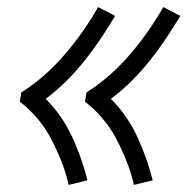

<svg xmlns="http://www.w3.org/2000/svg" viewBox="-20 -614 540 542"><path d="M358 -92Q350 -127 337 -159.5Q324 -192 308 -222.5Q292 -253 269.5 -279.5Q247 -306 220 -327L224 -353Q259 -375 290 -402.5Q321 -430 347.5 -461Q374 -492 397.5 -525.5Q421 -559 441 -594L489 -569Q469 -536 448 -504.5Q427 -473 403 -443Q379 -413 351.5 -385.5Q324 -358 293 -335Q339 -289 367 -229Q395 -169 411 -105ZM174 -92Q166 -127 153 -159.5Q140 -192 124 -222.5Q108 -253 85.5 -279.5Q63 -306 36 -327L40 -353Q75 -375 106 -402.5Q137 -430 163.5 -461Q190 -492 213.5 -525.5Q237 -559 257 -594L305 -569Q285 -536 264 -504.5Q243 -473 219 -443Q195 -413 167.5 -385.5Q140 -358 109 -335Q155 -289 183 -229Q211 -169 227 -105Z"/></svg>

Font: Iosevka Light Oblique
Style: Regular
Weight: 300
Italic angle: -9°
Monospace: yes
Designer: Belleve Invis
Foundry: Belleve Invis
Version: Version 32.5.0; ttfautohint (v1.8.4)